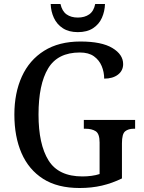

<svg xmlns="http://www.w3.org/2000/svg" viewBox="-20 -932 719 962"><path d="M379 10Q268 10 196 -36Q124 -82 88 -164.5Q52 -247 52 -358Q52 -466 89.5 -548.5Q127 -631 201 -677.5Q275 -724 383 -724Q489 -724 543 -691.5Q597 -659 597 -611Q597 -578 571 -558Q545 -538 502 -538Q502 -571 489.5 -601Q477 -631 450.5 -650Q424 -669 380 -669Q269 -669 221 -589Q173 -509 173 -358Q173 -209 223 -128.5Q273 -48 393 -48Q416 -48 438.5 -51Q461 -54 479 -60V-218Q479 -262 459.5 -274.5Q440 -287 408 -287H400V-331H657V-287H650Q623 -287 607 -274Q591 -261 591 -214V-38Q542 -14 490.5 -2Q439 10 379 10ZM370 -771Q325 -771 295 -790.5Q265 -810 250 -842.5Q235 -875 234 -912H283Q291 -876 313.5 -860Q336 -844 370 -844Q404 -844 427 -860Q450 -876 457 -912H506Q505 -875 490.5 -842.5Q476 -810 446 -790.5Q416 -771 370 -771Z"/></svg>

Font: Noto Serif Tamil SemiCondensed Medium
Style: Italic
Weight: 500
Width: 4
Italic angle: -12°
Designer: Indian Type Foundry, Tom Grace, and the Monotype Design Team
Foundry: Monotype Imaging Inc.
Version: Version 2.003; ttfautohint (v1.8.4.7-5d5b)